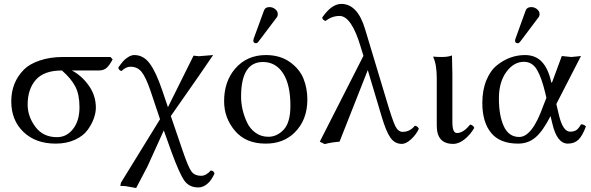

<svg xmlns="http://www.w3.org/2000/svg" viewBox="-20 -718 2996 973"><path d="M480 -360.8H344.2Q394 -335 429.9 -284.4Q465.8 -233.9 465.8 -171.9Q465.8 -147.9 455.8 -118.9Q445.8 -89.8 424.3 -59.8Q402.8 -29.8 360.4 -10Q317.9 9.8 262.2 9.8Q160.2 9.8 98.6 -49.6Q37.1 -108.9 37.1 -204.1Q37.1 -301.3 102.1 -366.2Q129.9 -394 181.9 -411.6Q233.9 -429.2 298.8 -429.2H540L550.8 -417Q535.6 -388.2 520.8 -374.5Q505.9 -360.8 480 -360.8ZM269 -22.9Q317.9 -22.9 350.3 -64.5Q382.8 -106 382.8 -174.8Q382.8 -238.8 361.8 -279.3Q340.8 -319.8 293.9 -360.8Q203.1 -360.8 161.6 -313.5Q120.1 -266.1 120.1 -188Q120.1 -127.9 159.2 -75.4Q198.2 -22.9 269 -22.9Z M743.7 -254.9Q719.7 -325.7 698.2 -352.8Q676.8 -379.9 641.6 -379.9Q617.7 -379.9 595.7 -357.9Q581.5 -361.8 579.6 -376Q594.7 -397 604.2 -408Q613.8 -418.9 629.9 -429Q646 -439 660.6 -439Q707.5 -439 739.3 -395.5Q771 -352.1 801.8 -261.2L831.1 -174.8L960.9 -436Q981 -433.1 987.8 -433.1L1060.1 -439L986.8 -332L845.7 -129.9L906.7 48.8Q935.5 132.8 951.7 152.8Q967.8 172.9 999 172.9Q1024.9 172.9 1047.9 146Q1064 147 1066.9 162.1Q1051.8 194.3 1034.7 210Q1011.7 231.9 984.9 231.9Q938 231.9 913.3 196Q888.7 160.2 848.6 50.8L810.1 -57.1L727.1 126L669.9 234.9L615.7 225.1L589.8 224.1L592.8 208L791 -113.8Z M1345.7 -682.1Q1361.8 -682.1 1374.8 -671.6Q1387.7 -661.1 1387.7 -647Q1387.7 -635.7 1381.8 -628.9L1289.6 -506.8Q1283.7 -499 1277.8 -499Q1263.7 -499 1263.7 -512.2Q1263.7 -516.1 1265.6 -522L1317.9 -665Q1323.7 -682.1 1345.7 -682.1ZM1115.7 -205.1Q1115.7 -304.2 1170.9 -369.1Q1230.5 -439 1327.6 -439Q1399.4 -439 1449 -403.6Q1498.5 -368.2 1518.1 -319.1Q1537.6 -270 1537.6 -213.9Q1537.6 -109.4 1472.7 -45.9Q1415.5 10.3 1325.7 9.8Q1225.6 9.8 1170.7 -55.2Q1115.7 -120.1 1115.7 -205.1ZM1312.5 -403.8Q1201.7 -403.8 1201.7 -228Q1201.7 -195.8 1209.2 -162.8Q1216.8 -129.9 1231.7 -97.9Q1246.6 -65.9 1274.7 -45.4Q1302.7 -24.9 1339.8 -24.9Q1383.8 -24.9 1417.7 -61Q1451.7 -97.2 1451.7 -182.1Q1451.7 -289.1 1414.6 -346.4Q1377.4 -403.8 1312.5 -403.8Z M2102.5 -64.9Q2088.4 -35.2 2063 -12Q2037.6 11.2 2016.6 11.2Q1980.5 11.2 1958.5 -20.3Q1936.5 -51.8 1914.6 -126L1843.8 -362.8L1700.7 0Q1660.2 2.9 1625.5 12.2L1600.6 0L1821.8 -435.1L1808.6 -478Q1761.7 -637.2 1700.7 -637.2Q1662.6 -637.2 1629.4 -611.8Q1614.3 -616.7 1612.8 -628.9Q1659.7 -697.8 1709.5 -698.2Q1792.5 -698.2 1830.6 -568.8L1937.5 -213.9Q1968.3 -109.9 1982.9 -79.8Q1997.6 -49.8 2020.5 -49.8Q2057.6 -49.8 2082.5 -81.1Q2097.7 -78.1 2102.5 -64.9Z M2193.4 -321.8Q2193.4 -391.6 2175.3 -429.2L2177.2 -431.2Q2189.5 -429.2 2220.2 -429.2Q2250 -429.2 2270.5 -437Q2272.5 -375 2272.5 -342.8V-99.1Q2272.5 -43.9 2295.4 -43.9Q2328.6 -43.9 2362.3 -86.9Q2379.4 -83 2383.3 -69.8Q2365.2 -37.6 2335.7 -13.2Q2306.2 11.2 2276.4 11.2Q2193.4 11.2 2193.4 -81.1Z M2672.4 -682.1Q2688.5 -682.1 2701.4 -671.6Q2714.4 -661.1 2714.4 -647Q2714.4 -635.7 2708 -628.9L2616.2 -506.8Q2610.4 -499 2604 -499Q2589.8 -499 2590.3 -512.2Q2590.3 -516.1 2592.3 -522L2644 -665Q2650.4 -682.1 2672.4 -682.1ZM2799.3 -190.9 2813 -132.8Q2833 -50.8 2869.1 -50.8Q2888.2 -50.8 2900.1 -58.3Q2912.1 -65.9 2924.3 -87.9Q2940.4 -87.9 2949.2 -77.1Q2932.1 -30.3 2911.6 -10.3Q2891.1 9.8 2857.9 9.8Q2802.7 9.8 2779.3 -90.8L2770 -129.9Q2731.9 -54.7 2694.6 -22.5Q2657.2 9.8 2606 9.8Q2513.2 9.8 2468.8 -44.7Q2424.3 -99.1 2424.3 -195.8Q2424.3 -261.7 2444.8 -311.3Q2465.3 -360.8 2498.8 -387.5Q2532.2 -414.1 2567.6 -426.5Q2603 -439 2640.1 -439Q2693.8 -439 2725.8 -405Q2757.8 -371.1 2772.9 -304.2Q2775.4 -294.4 2778.3 -302.7Q2778.8 -303.7 2779.8 -306.2L2827.1 -434.1Q2834 -434.1 2851.1 -431.6Q2868.2 -429.2 2875 -429.2Q2882.8 -429.2 2900.4 -431.6Q2918 -434.1 2924.3 -434.1ZM2749 -222.2 2744.1 -243.2Q2725.1 -324.2 2701.2 -364.5Q2677.2 -404.8 2635.3 -404.8Q2583.5 -404.8 2545.9 -353.3Q2508.3 -301.8 2508.3 -219.2Q2508.3 -132.3 2533.2 -78.1Q2558.1 -23.9 2611.3 -23.9Q2677.2 -23.9 2732.9 -181.2Z"/></svg>

Font: Linux Libertine O
Style: Regular
Weight: 400
Designer: Philipp H. Poll
Foundry: Philipp H. Poll
Version: Version 5.3.0